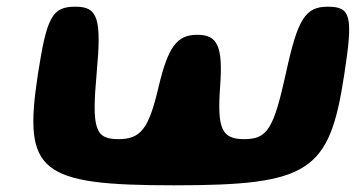

<svg xmlns="http://www.w3.org/2000/svg" viewBox="-20 -612 1064 574"><path d="M93 -388C49 -98 97 -58 501 -58C905 -58 965 -98 1009 -388C1036 -563 1030 -592 960 -592C893 -592 870 -556 835 -394C798 -227 780 -196 710 -196C643 -196 629 -227 638 -352C647 -473 631 -508 570 -508C509 -508 483 -473 454 -352C425 -227 401 -196 334 -196C264 -196 254 -227 269 -394C284 -556 273 -592 206 -592C136 -592 120 -563 93 -388Z"/></svg>

Font: Hussar Skorodowane
Style: Ky
Weight: 700
Foundry: Cannot Into Space Fonts
Version: Version 0.892